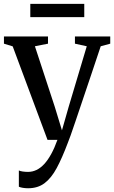

<svg xmlns="http://www.w3.org/2000/svg" viewBox="-22 -727 592 998"><path d="M124 251.5Q108.5 251.5 95.8 249.2Q83 247 76 243.5V159Q82.5 162.5 96 164.5Q109.5 166.5 123.5 166.5Q146.5 166.5 167.5 156.5Q188.5 146.5 207.8 125.8Q227 105 244.2 73.5Q261.5 42 276.5 0H225L44 -486L-1.5 -500V-537.5H227.5V-500L159.5 -486.5L262.5 -172.5L300 -49.5L335 -172L429 -486.5L367.5 -500V-537.5H551V-500L501.5 -486.5Q474.5 -405 450.2 -333.2Q426 -261.5 406 -202.2Q386 -143 370.8 -97.8Q355.5 -52.5 345.2 -23.5Q335 5.5 330.5 15.5Q301 94 272.8 146.5Q244.5 199 209.5 225.2Q174.5 251.5 124 251.5ZM416 -707V-638H135.5V-707Z"/></svg>

Font: Merriweather 60pt
Style: Regular
Weight: 400
Version: Version 2.100